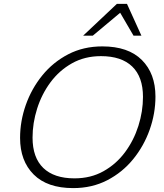

<svg xmlns="http://www.w3.org/2000/svg" viewBox="-20 -955 842 985"><path d="M777.5 -459.5Q777.5 -373.5 748 -290Q718.5 -206.5 663.5 -138.8Q608.5 -71 530.5 -30.5Q452.5 10 355.5 10Q222.5 10 152.8 -59.8Q83 -129.5 83 -247.5Q83 -333.5 112.5 -417Q142 -500.5 197 -568.2Q252 -636 330 -676.5Q408 -717 505 -717Q638 -717 707.8 -647.2Q777.5 -577.5 777.5 -459.5ZM147 -249Q147 -146.5 202.2 -93.2Q257.5 -40 362 -40Q446 -40 511.2 -76.8Q576.5 -113.5 621.5 -174.2Q666.5 -235 690 -309.2Q713.5 -383.5 713.5 -458Q713.5 -560.5 658.2 -613.8Q603 -667 498 -667Q414.5 -667 349.2 -630.2Q284 -593.5 239 -532.8Q194 -472 170.5 -397.8Q147 -323.5 147 -249ZM406.5 -772 579.5 -935H631.5L705.5 -772H665L596.5 -889.5L456 -772Z"/></svg>

Font: Newsreader 6pt Light
Style: Italic
Weight: 300
Italic angle: -17°
Designer: Hugues Gentile
Foundry: Production Type
Version: Version 1.003; ttfautohint (v1.8.3)